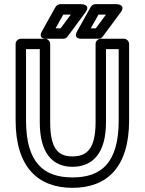

<svg xmlns="http://www.w3.org/2000/svg" viewBox="-20 -865 695 922"><path d="M105 -287V-629H171V-278C171 -129 233 -64 328 -64C424 -64 489 -128 489 -278V-629H550V-287C550 -82 466 -13 328 -13C191 -13 105 -82 105 -287ZM55 -287C55 -62 163 37 328 37C494 37 600 -62 600 -287V-654C600 -665 590 -679 575 -679H464C453 -679 439 -669 439 -654V-278C439 -144 392 -114 328 -114C265 -114 221 -143 221 -278V-654C221 -665 211 -679 196 -679H80C69 -679 55 -669 55 -654ZM271 -729H247L284 -795H320ZM284 -679C291 -679 299 -682 304 -689L390 -805C419 -845 370 -845 370 -845H269C261 -845 252 -840 247 -832L182 -716C159 -675 204 -679 204 -679ZM416 -729 453 -795H489L440 -729ZM351 -716C328 -675 373 -679 373 -679H453C460 -679 468 -682 473 -689L559 -805C588 -845 539 -845 539 -845H438C430 -845 421 -840 416 -832Z"/></svg>

Font: Falling Sky
Style: Ou
Weight: 400
Designer: Paul D. Hunt
Foundry: Adobe Systems Incorporated
Version: Version 1.02